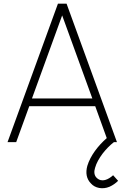

<svg xmlns="http://www.w3.org/2000/svg" viewBox="-20 -770 674 1040"><path d="M592.7 179.2C567.7 202.1 531.2 220.8 503.1 192.7C489.6 179.2 488.5 159.4 494.8 139.6C502.1 112.5 517.7 86.5 535.4 62.5C553.1 39.6 574 17.7 596.9 0H613.5L340.6 -750H293.8L20.8 0H67.7L138.5 -194.8H495.8L558.3 -21.9C511.5 18.8 469.8 72.9 453.1 128.1C442.7 165.6 447.9 199 472.9 224C494.8 249 535.4 257.3 572.9 241.7C591.7 233.3 607.3 221.9 619.8 209.4ZM153.1 -236.5 316.7 -686.5 480.2 -236.5Z"/></svg>

Font: Manrope3 Thin
Style: Regular
Weight: 100
Width: 4
Designer: Mikhail Sharanda
Foundry: Mikhail Sharanda
Version: Version 3.000;PS 003.000;hotconv 1.0.88;makeotf.lib2.5.64775